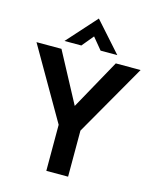

<svg xmlns="http://www.w3.org/2000/svg" viewBox="-133 -1010 891 1099"><g transform="rotate(15 312.5 -460.0)"><path d="M249 -273 4 -697H152L310 -401L474 -697H621L378 -273V0H249ZM314 -920 470 -745H371L314 -814L257 -745H157Z"/></g></svg>

Font: Hanken Grotesk
Style: Bold
Weight: 700
Designer: Alfredo Marco Pradil
Foundry: Hanken Design Co.
Version: Version 3.014